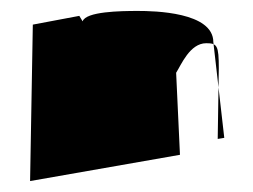

<svg xmlns="http://www.w3.org/2000/svg" viewBox="-20 -605 462 351"><path d="M35 -274 309 -322 302 -472C311 -486 327 -526 357 -526C377 -526 380 -522 380 -480L378 -351L390 -353L370 -528C370 -583 262 -585 232 -585C200 -585 137 -584 131 -566L125 -576L40 -560Z"/></svg>

Font: Interstorm
Style: Regular
Weight: 400
Version: Version 0.7